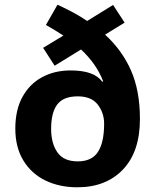

<svg xmlns="http://www.w3.org/2000/svg" viewBox="-20 -785 659 815"><path d="M224 -765Q259 -749 290.5 -732Q322 -715 350 -696L460 -764L509 -689L426 -638Q499 -571 536.5 -485Q574 -399 574 -280Q574 -141 502 -65.5Q430 10 308 10Q232 10 172.5 -19Q113 -48 79 -104Q45 -160 45 -239Q45 -318 75 -373Q105 -428 158 -457Q211 -486 280 -486Q380 -486 414 -438L418 -440Q402 -480 379 -512.5Q356 -545 324 -575L212 -506L163 -582L249 -634Q232 -645 213.5 -656.5Q195 -668 175 -679ZM310 -376Q249 -376 223 -341.5Q197 -307 197 -238Q197 -177 223.5 -138.5Q250 -100 310 -100Q370 -100 396 -140.5Q422 -181 422 -260Q422 -306 395 -341Q368 -376 310 -376Z"/></svg>

Font: Noto Sans Tamil
Style: Bold
Weight: 700
Designer: Jelle Bosma - Monotype Design Team
Foundry: Monotype Imaging Inc.
Version: Version 2.004; ttfautohint (v1.8.4.7-5d5b)